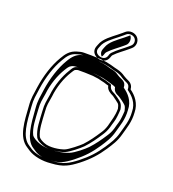

<svg xmlns="http://www.w3.org/2000/svg" viewBox="-152 -945 983 1091"><g transform="rotate(20 339.0 -399.0)"><path d="M399.3 -668.5C394.8 -663.7 393.8 -658.3 391.4 -652.1C371.5 -591.2 272.3 -623.6 296 -684.1L300.2 -694.9C313.8 -736.2 358.9 -765.4 388.4 -789.3C396.1 -795.3 403.2 -801.1 410.1 -807.1L421.6 -817C442.4 -835.3 476.2 -831.7 493.4 -813C512.2 -792.4 508.9 -760.4 488.5 -743.8L478.2 -734.9C453.9 -713.6 420.8 -691.7 399.3 -668.5ZM285.6 -626H243.8C230.8 -626 217.3 -623.5 202.7 -618.6C162.8 -607.4 144.1 -582.7 125 -549.3C93 -496 69.7 -423 59.1 -348.5C53.7 -306.6 46.8 -281.7 51 -233.9C57.1 -145.3 58.6 -50.1 122.5 -10.1C131.3 -4.7 138 -0.2 143.3 3.7C175.7 23.7 227.2 34.7 281 29C352.3 25.2 385.5 5.5 432.9 -30.7C484.8 -71.3 518 -107.7 551.8 -158.4C573.3 -191.6 593.2 -220.2 604.8 -264.6C615.9 -307 632.4 -348 628 -404.8C627.5 -458.9 595.6 -497 562 -520.5C561.4 -538.1 552.2 -553.5 534.9 -562.2C522.5 -568.4 512.1 -572.3 501.5 -579.6C484.4 -591.3 473.1 -596.2 451.9 -601.8L435.4 -605.7C400.3 -616.8 360.4 -625 314.1 -625C302.8 -625.7 293.5 -626 285.6 -626ZM356 -516.5H356.8C360.9 -516.5 365.1 -515.9 369.2 -514.8C382.4 -511 393.3 -509 406.9 -505.8L426 -499.7C430.1 -499 432.4 -498.5 435.3 -497.1C440.1 -471.8 460.7 -461 480.5 -451.5C483.1 -449.9 520.9 -422.4 520.2 -421.7C526.3 -415.6 529.4 -405 532 -392.3C531.7 -347.8 520.6 -321.1 511.3 -282C504.7 -261.4 498.6 -249.5 488.2 -234C466.4 -200.1 443.6 -167.9 415.9 -138.1C400.9 -122.9 349 -81.3 328.6 -72.9C300.4 -61.4 241.5 -51.8 207 -65.9C194.7 -70.6 177.1 -79.1 170.1 -89.6C151.5 -127.4 151.7 -176.6 148 -234.5C144.7 -275.4 149.8 -289.9 155.9 -329L156 -329.2C162.2 -390 184.3 -451.1 210.8 -493.3C217.4 -504.6 222.1 -511.3 225.9 -515.3C229.5 -517.5 241 -521.5 243.8 -521.5H285.6C292.3 -521.5 300.5 -521.2 310.2 -520.5L310.5 -520.5H310.7C328.6 -520.5 341.7 -519.2 356 -516.5ZM388.3 -678.7C411.7 -703.9 445 -725.8 468.4 -746.3L478.9 -755.4C493 -766.7 495.1 -788.8 482.4 -802.8C470.6 -815.7 445.7 -818.2 431.5 -805.7L419.9 -795.7C412.8 -789.6 405.4 -783.5 397.7 -777.5C366.8 -752.6 325.9 -725 314.3 -689.9L310 -678.7C302.2 -658.8 312.3 -644.4 329.8 -637.6C349.3 -630 370.1 -635.3 377.2 -656.8C378.8 -661.7 380.4 -670.2 388.3 -678.7ZM313.7 -610H314.1C358.9 -610 397.2 -602 431.3 -591.2L448.2 -587.2C468.3 -582 477 -578.2 493 -567.2C505.3 -558.7 516.7 -554.5 528.1 -548.8C543.9 -540.9 546.6 -530.4 547.3 -512.4C580.7 -489.1 612.5 -456.5 613 -404.7L613 -404.1C617.2 -350.6 601.8 -312.4 590.2 -268.4C579.3 -226.6 560.9 -200.1 539.2 -166.6C506.3 -117.2 474.4 -82.2 423.7 -42.5C377.1 -7 348.5 10.4 280.3 14C227.8 16.8 181.3 9.2 151.7 -8.7C145.8 -13.1 139.1 -17.6 130.5 -22.9C75.9 -57 72.3 -143.6 66 -235.1C61.9 -281.1 68.4 -303.4 73.9 -346.5C84.3 -419.2 107.2 -490.5 138 -541.7C156.8 -574.7 172 -594.4 206.7 -604.2C220.5 -608.1 232.3 -611 243.8 -611H285.6C293.2 -611 302.6 -610.7 313.7 -610ZM285.6 -536.5H243.8C217.4 -536.5 209.3 -520.5 198 -501C170.4 -457.1 147.6 -393.9 141 -330.8C135.3 -294.4 129.7 -275.5 133 -233.5C136.7 -176.7 135.8 -125.3 156.6 -83C165 -65.9 189.5 -56.6 201.5 -52C242.1 -35.3 303.4 -46.4 334.3 -59C359.7 -69.5 409.6 -110.4 426.7 -127.7C455.6 -158.8 478.8 -191.6 500.8 -225.8C511.6 -241.9 518.8 -256.3 525.7 -278C532.7 -307.1 541 -322.1 544 -354.4C545 -368.9 546.9 -379.3 547 -392.2L547 -393.7C544.2 -407.6 541.6 -419.9 531.6 -431.5C524.5 -440 493.1 -461.2 487.8 -464.6C462.9 -476.5 453.2 -483.4 448.7 -507.3C443.8 -509.6 434.4 -513.5 429.5 -514.3L410.9 -520.3C396.7 -523.6 386 -525.6 373.3 -529.2C368 -530.7 361.6 -531.4 357.4 -531.5C337 -535.2 307.9 -536.5 285.6 -536.5ZM455.3 -808.5 446.8 -801.1C439.7 -795 432.2 -788.8 424.6 -782.9C393.9 -758.1 352.5 -731.4 339.8 -692.9L335.6 -681.9C328.3 -663.2 334.7 -648.3 344.1 -639.8C347 -643.3 349.7 -647.8 351.8 -654.1C354 -660 354.5 -665.9 361.5 -673.5C384.6 -698.3 418.2 -720.6 441.5 -740.9L452 -750C467.3 -762.3 469.9 -792.9 455.3 -808.5ZM285.6 -611H243.9C243.7 -611 238.5 -610.5 229.3 -607.5C204.1 -599 184.9 -582.5 164.1 -546.1C132.8 -493.9 109.5 -421.5 99 -347.7C93.5 -305.4 86.8 -281.4 91 -234.4C97.2 -145.1 103.8 -51 156.8 -17.9C165.4 -12.6 172.5 -7.9 178.2 -3.6C205.4 12.7 240 17.7 272.8 14.3C323.6 11.6 347.8 0.3 396.9 -37.2C447.4 -76.7 479.6 -112 512.9 -162C534.5 -195.3 553.6 -222.7 564.9 -266.1C576.3 -309.1 592.4 -348.6 588 -404.6C587.5 -460.1 554.2 -494.2 522.1 -516.6C520.7 -556.9 491.8 -554.8 466.4 -572.4C450.6 -583.2 445.9 -585 429.7 -589.3L411.6 -593.6C379.8 -603.7 347.9 -610 314.1 -610H311C301.6 -610.6 290.6 -611 285.6 -611ZM572 -392.8 572 -392.2C571.9 -380.5 570.1 -369.9 569 -355.2C566.2 -324.8 558.3 -311 551 -280.4C544.2 -259 537.7 -246.4 527.1 -230.4C505.2 -196.4 482.2 -163.8 453.5 -133C436.4 -115.6 389.9 -75.8 358.1 -62.8C325.8 -49.6 240.4 -30.8 177.9 -55.7C163.2 -61.3 140.8 -71.9 131 -86.4C111.3 -126.6 111.7 -176.2 108 -234.1C104.7 -275.5 110 -291.6 116 -329.8C122.4 -391.5 144.7 -453.4 171.8 -496.6C179.1 -509.1 183.6 -515.5 189.7 -521.9C198.3 -527.1 200.9 -536.5 243.8 -536.5H285.6C295.1 -536.5 302.2 -536.2 314.1 -535.5C332 -535.3 351.1 -533.8 366.8 -531.2C392.5 -529 404.7 -524 430.6 -517.9L447.9 -512.4C458.5 -510.1 466.5 -506.5 474.4 -502.7C479.2 -476.9 491.3 -470.6 512 -460.8C519.4 -457.2 552.2 -433.2 560.1 -424.3C565.6 -418.3 569.5 -405.2 572 -392.8Z"/></g></svg>

Font: HoneyBee
Style: Blur
Weight: 700
Foundry: Cannot Into Space Fonts
Version: Version 0.89